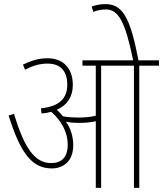

<svg xmlns="http://www.w3.org/2000/svg" viewBox="-20 -916 795 936"><path d="M337 -208C337 -250 325 -290 301 -323C321 -318 345 -317 368 -317C393 -317 422 -319 447 -325V0H473V-596H633V0H659V-596H755V-622H655C616 -825 580 -896 494 -896C465 -896 443 -890 427 -884L435 -858C452 -865 473 -870 496 -870C558 -870 591 -809 629 -622H382V-596H447V-352C420 -345 390 -343 363 -343C341 -343 314 -344 287 -349C278 -360 268 -371 257 -381C308 -403 335 -445 335 -502C335 -584 287 -632 212 -632C169 -632 133 -621 92 -601L102 -576C140 -596 174 -606 211 -606C276 -606 308 -568 308 -503C308 -437 270 -397 180 -388L182 -363C200 -364 216 -367 230 -371C276 -330 310 -276 310 -210C310 -146 277 -121 230 -121C150 -121 100 -191 48 -361L22 -353C82 -161 140 -95 233 -95C286 -95 337 -127 337 -208Z"/></svg>

Font: Noto Sans Condensed Thin
Style: Italic
Weight: 100
Width: 3
Italic angle: -12°
Designer: Monotype Design Team
Foundry: Monotype Imaging Inc.
Version: Version 2.013